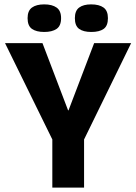

<svg xmlns="http://www.w3.org/2000/svg" viewBox="-20 -857 622 877"><path d="M219 0V-220L3 -660H174L291 -353H293L410 -660H579L364 -220V0ZM397 -711Q361 -711 341.5 -725Q322 -739 322 -774Q322 -808 341.5 -822.5Q361 -837 396 -837Q433 -837 453 -822.5Q473 -808 473 -774Q473 -739 453.5 -725Q434 -711 397 -711ZM182 -711Q146 -711 126 -725Q106 -739 106 -774Q106 -808 126 -822.5Q146 -837 182 -837Q218 -837 238.5 -822.5Q259 -808 259 -774Q259 -739 238.5 -725Q218 -711 182 -711Z"/></svg>

Font: Bricolage Grotesque 48pt Bricolage Grotesque 48pt Regular
Style: Bold
Weight: 700
Designer: Mathieu Triay
Foundry: Atelier Triay
Version: Version 1.000; ttfautohint (v1.8.4.7-5d5b);gftools[0.9.32]